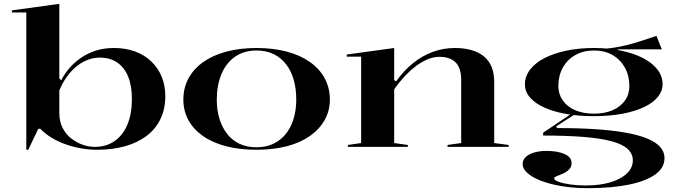

<svg xmlns="http://www.w3.org/2000/svg" viewBox="-20 -765 3543 1000"><path d="M117 15V-700H42V-711L289 -745V-356L299 -347Q315 -379 340 -408.5Q365 -438 399 -462Q433 -486 476.5 -500.5Q520 -515 573 -515Q635 -515 684.5 -496.5Q734 -478 769 -444Q804 -410 822.5 -364.5Q841 -319 841 -264Q841 -197 815.5 -144.5Q790 -92 742.5 -56.5Q695 -21 630 -3Q565 15 486 15Q443 15 401 7.5Q359 0 320 -14Q281 -28 247.5 -48.5Q214 -69 189 -95L179 -93L127 15ZM473 0Q533 0 576.5 -30Q620 -60 643.5 -116Q667 -172 667 -249Q667 -319 647 -367Q627 -415 589.5 -440Q552 -465 499 -465Q457 -465 417 -444.5Q377 -424 344 -385.5Q311 -347 289 -294V-176Q289 -133 305.5 -100Q322 -67 349.5 -45Q377 -23 409.5 -11.5Q442 0 473 0Z M1316 -515Q1404 -515 1474.5 -496Q1545 -477 1595 -441.5Q1645 -406 1671.5 -356.5Q1698 -307 1698 -246Q1698 -188 1671 -140Q1644 -92 1594.5 -57Q1545 -22 1474.5 -3.5Q1404 15 1316 15Q1227 15 1156.5 -3.5Q1086 -22 1036.5 -57Q987 -92 961 -140Q935 -188 935 -246Q935 -307 961.5 -356.5Q988 -406 1038 -441.5Q1088 -477 1158.5 -496Q1229 -515 1316 -515ZM1316 -502Q1250 -502 1203.5 -469Q1157 -436 1133 -378Q1109 -320 1109 -246Q1109 -193 1122.5 -148Q1136 -103 1162 -69Q1188 -35 1226.5 -16.5Q1265 2 1316 2Q1366 2 1404.5 -16.5Q1443 -35 1469.5 -68.5Q1496 -102 1509.5 -147.5Q1523 -193 1523 -246Q1523 -302 1510 -348.5Q1497 -395 1470.5 -429.5Q1444 -464 1405.5 -483Q1367 -502 1316 -502Z M2629 -10V0H2311V-10L2382 -20V-350Q2382 -410 2353.5 -439.5Q2325 -469 2268 -469Q2237 -469 2204.5 -455Q2172 -441 2141.5 -417Q2111 -393 2083.5 -363Q2056 -333 2033 -300V-20L2104 -10V0H1792V-10L1861 -20V-470H1786V-481L2033 -515V-348L2043 -341Q2082 -396 2130 -435Q2178 -474 2233 -494.5Q2288 -515 2349 -515Q2399 -515 2437.5 -503.5Q2476 -492 2502 -470Q2528 -448 2541 -415Q2554 -382 2554 -339V-20Z M3042 215Q2970 215 2908.5 205Q2847 195 2800.5 177.5Q2754 160 2728 137Q2702 114 2702 90Q2702 68 2718.5 52.5Q2735 37 2763 29Q2791 21 2826 21Q2885 21 2921 37.5Q2957 54 2957 84Q2957 102 2947.5 113.5Q2938 125 2925 132.5Q2912 140 2898 145Q2884 150 2875 154.5Q2866 159 2866 164Q2866 173 2888.5 181.5Q2911 190 2948.5 195.5Q2986 201 3030 201Q3104 201 3159 184.5Q3214 168 3245 138.5Q3276 109 3276 70Q3276 35 3248 10Q3220 -15 3163 -30Q3106 -45 3017.5 -52Q2929 -59 2809 -59V-74L2961 -176L2973 -169L2877 -107L2881 -98Q2993 -98 3082.5 -92Q3172 -86 3239 -74Q3306 -62 3351 -43.5Q3396 -25 3418.5 0.5Q3441 26 3441 58Q3441 109 3393 143.5Q3345 178 3256 196.5Q3167 215 3042 215ZM3071 -160Q2994 -160 2929 -171.5Q2864 -183 2816 -204.5Q2768 -226 2741 -256.5Q2714 -287 2714 -326Q2714 -367 2740.5 -402Q2767 -437 2815 -462Q2863 -487 2929 -501Q2995 -515 3074 -515Q3149 -515 3214 -501.5Q3279 -488 3328 -463Q3377 -438 3404 -403Q3431 -368 3431 -326Q3431 -291 3406.5 -260.5Q3382 -230 3335 -207.5Q3288 -185 3221.5 -172.5Q3155 -160 3071 -160ZM3074 -173Q3129 -173 3170.5 -191Q3212 -209 3235 -241.5Q3258 -274 3258 -317Q3258 -370 3235 -412Q3212 -454 3171 -478Q3130 -502 3074 -502Q3018 -502 2976 -478Q2934 -454 2911 -412Q2888 -370 2888 -317Q2888 -275 2911 -242Q2934 -209 2976 -191Q3018 -173 3074 -173ZM3198 -492 3106 -510Q3139 -511 3173 -516Q3207 -521 3240 -529Q3273 -537 3302.5 -546.5Q3332 -556 3357 -564Q3382 -572 3399 -578L3427 -508H3198Z"/></svg>

Font: Kalnia SemiExpanded
Style: Regular
Weight: 400
Width: 6
Designer: Frida Medrano
Foundry: Frida Medrano
Version: Version 1.105